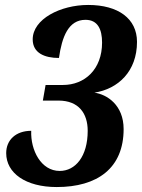

<svg xmlns="http://www.w3.org/2000/svg" viewBox="-20 -744 573 775"><path d="M209 11C373 11 479 -65 479 -223C479 -320 412 -363 361 -370C457 -385 533 -456 533 -575C533 -669 457 -724 336 -724C224 -724 112 -667 112 -585C112 -530 160 -510 218 -510C230 -595 256 -664 325 -664C375 -664 392 -625 392 -572C392 -464 322 -401 234 -401H164L153 -338H216C298 -338 334 -286 334 -216C334 -112 284 -54 221 -54C146 -54 103 -137 106 -216C44 -216 5 -179 5 -126C5 -45 84 11 209 11Z"/></svg>

Font: Noto Serif Condensed Extra
Style: Italic
Weight: 800
Width: 3
Italic angle: -12°
Designer: Monotype Design Team
Foundry: Monotype Imaging Inc.
Version: Version 1.901